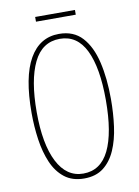

<svg xmlns="http://www.w3.org/2000/svg" viewBox="-92 -889 695 960"><g transform="rotate(-10 255.5 -409.0)"><path d="M457 -358Q457 -286 448 -219.5Q439 -153 416.5 -101.5Q394 -50 355.5 -20Q317 10 257 10Q197 10 157.5 -21Q118 -52 95.5 -104.5Q73 -157 63.5 -223Q54 -289 54 -358Q54 -541 106.5 -632.5Q159 -724 257 -724Q331 -724 374.5 -676.5Q418 -629 437.5 -546.5Q457 -464 457 -358ZM80 -358Q80 -195 126 -105Q172 -15 257 -15Q345 -15 388 -103Q431 -191 431 -358Q431 -522 388 -610.5Q345 -699 257 -699Q167 -699 123.5 -609.5Q80 -520 80 -358ZM357 -828V-804H155V-828Z"/></g></svg>

Font: Noto Sans Thai Looped ExtraCondensed Thin
Style: Regular
Weight: 100
Width: 2
Designer: Sasikarn Vongin, Ben Mitchell
Foundry: The Fontpad Ltd
Version: Version 1.001; ttfautohint (v1.8.4.7-5d5b)